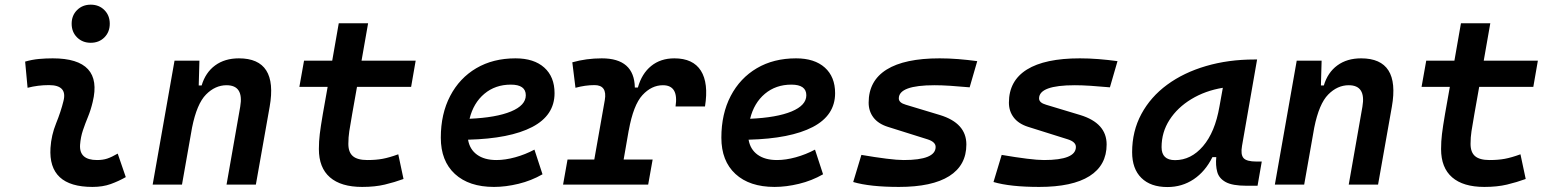

<svg xmlns="http://www.w3.org/2000/svg" viewBox="-20 -771 6485 802"><path d="M471.7 -129.4 505.4 -31.2Q475.6 -14.2 442.4 -2.2Q409.2 9.8 366.2 9.8Q180.7 9.8 190.9 -153.3Q194.3 -206.5 214.4 -255.9Q234.4 -305.2 245.1 -349.1Q262.2 -415.5 184.6 -415.5Q138.2 -415.5 95.2 -404.3L85 -513.7Q113.8 -522 142.6 -524.7Q171.4 -527.3 200.2 -527.3Q411.6 -527.3 367.2 -345.2Q359.4 -312 347.7 -283.4Q335.9 -254.9 326.4 -226.8Q316.9 -198.7 314.5 -166.5Q310.1 -102.5 385.3 -102.5Q409.7 -102.5 428 -108.6Q446.3 -114.7 471.7 -129.4ZM358.9 -592.3Q324.7 -592.3 302 -614.7Q279.3 -637.2 279.3 -671.9Q279.3 -706.5 302 -729Q324.7 -751.5 358.9 -751.5Q393.6 -751.5 416 -729Q438.5 -706.5 438.5 -671.9Q438.5 -637.2 416 -614.7Q393.6 -592.3 358.9 -592.3Z M617.7 0 709 -517.6H813L810.1 -414.1H822.3Q838.4 -468.3 878.7 -497.8Q918.9 -527.3 978 -527.3Q1142.1 -527.3 1106.4 -325.2L1048.8 0H926.3L983.4 -325.2Q999 -415 926.3 -415Q878.9 -415 840.6 -376.2Q802.2 -337.4 782.2 -237.8L740.2 0Z M1492.7 9.8Q1404.3 9.8 1358.2 -30.3Q1312 -70.3 1312 -148.4Q1312 -180.7 1315.7 -210.9Q1319.3 -241.2 1328.6 -295.4L1348.6 -408.2H1230.5L1250 -517.6H1367.7L1395 -673.8H1517.6L1490.2 -517.6H1716.3L1697.3 -408.2H1471.2L1451.2 -295.4Q1442.9 -248 1439 -222.7Q1435.1 -197.3 1435.1 -169.9Q1435.1 -134.8 1454.1 -118.7Q1473.1 -102.5 1514.6 -102.5Q1550.8 -102.5 1578.4 -107.7Q1606 -112.8 1643.6 -126.5L1665.5 -23.4Q1628.4 -9.8 1587.4 0Q1546.4 9.8 1492.7 9.8Z M2053.7 -102.5Q2090.3 -102.5 2132.1 -114Q2173.8 -125.5 2212.4 -146L2246.1 -43Q2199.2 -16.1 2145.8 -3.2Q2092.3 9.8 2043.5 9.8Q1939 9.8 1880.1 -44.4Q1821.3 -98.6 1821.3 -195.8Q1821.3 -295.4 1860.4 -370.1Q1899.4 -444.8 1969.5 -486.1Q2039.6 -527.3 2133.3 -527.3Q2210.4 -527.3 2253.4 -488.8Q2296.4 -450.2 2296.4 -381.8Q2296.4 -289.1 2203.1 -240.5Q2109.9 -191.9 1935.1 -187.5Q1941.9 -147 1972.7 -124.8Q2003.4 -102.5 2053.7 -102.5ZM1941.4 -274.9Q2052.7 -279.8 2114.5 -305.4Q2176.3 -331.1 2176.3 -373Q2176.3 -417.5 2113.8 -417.5Q2048.8 -417.5 2003.2 -379.2Q1957.5 -340.8 1941.4 -274.9Z M2332 0 2350.6 -104.5H2462.4L2506.3 -353Q2517.1 -415.5 2463.4 -415.5Q2424.8 -415.5 2383.8 -404.3L2370.6 -510.7Q2429.2 -527.3 2493.7 -527.3Q2629.4 -527.3 2631.8 -405.3H2644.5Q2660.6 -463.4 2700 -495.4Q2739.3 -527.3 2796.9 -527.3Q2875 -527.3 2907.7 -475.6Q2940.4 -423.8 2924.8 -326.2H2801.8Q2815.4 -415 2749 -415Q2701.7 -415 2663.6 -373.8Q2625.5 -332.5 2606.4 -226.1V-227.5L2585 -104.5H2706.1L2687.5 0Z M3225.6 -102.5Q3262.2 -102.5 3304 -114Q3345.7 -125.5 3384.3 -146L3418 -43Q3371.1 -16.1 3317.6 -3.2Q3264.2 9.8 3215.3 9.8Q3110.8 9.8 3052 -44.4Q2993.2 -98.6 2993.2 -195.8Q2993.2 -295.4 3032.2 -370.1Q3071.3 -444.8 3141.4 -486.1Q3211.4 -527.3 3305.2 -527.3Q3382.3 -527.3 3425.3 -488.8Q3468.3 -450.2 3468.3 -381.8Q3468.3 -289.1 3375 -240.5Q3281.7 -191.9 3106.9 -187.5Q3113.8 -147 3144.5 -124.8Q3175.3 -102.5 3225.6 -102.5ZM3113.3 -274.9Q3224.6 -279.8 3286.4 -305.4Q3348.1 -331.1 3348.1 -373Q3348.1 -417.5 3285.6 -417.5Q3220.7 -417.5 3175 -379.2Q3129.4 -340.8 3113.3 -274.9Z M3734.9 9.8Q3613.8 9.8 3543.9 -10.7L3578.1 -124Q3637.7 -113.8 3682.9 -108.2Q3728 -102.5 3754.9 -102.5Q3888.2 -102.5 3888.2 -157.2Q3888.2 -178.2 3854.5 -189L3688.5 -241.2Q3648.4 -253.9 3628.4 -280.3Q3608.4 -306.6 3608.4 -342.3Q3608.4 -433.6 3683.6 -480.5Q3758.8 -527.3 3904.8 -527.3Q3942.4 -527.3 3982.2 -524.2Q4022 -521 4062 -515.6L4030.3 -406.2Q3987.3 -410.2 3950 -412.6Q3912.6 -415 3883.8 -415Q3734.4 -415 3734.4 -359.9Q3734.4 -341.8 3763.7 -333.5L3906.2 -290.5Q4016.6 -256.8 4016.6 -167.5Q4016.6 -80.6 3945.1 -35.4Q3873.5 9.8 3734.9 9.8Z M4320.8 9.8Q4199.7 9.8 4129.9 -10.7L4164.1 -124Q4223.6 -113.8 4268.8 -108.2Q4314 -102.5 4340.8 -102.5Q4474.1 -102.5 4474.1 -157.2Q4474.1 -178.2 4440.4 -189L4274.4 -241.2Q4234.4 -253.9 4214.4 -280.3Q4194.3 -306.6 4194.3 -342.3Q4194.3 -433.6 4269.5 -480.5Q4344.7 -527.3 4490.7 -527.3Q4528.3 -527.3 4568.1 -524.2Q4607.9 -521 4647.9 -515.6L4616.2 -406.2Q4573.2 -410.2 4535.9 -412.6Q4498.5 -415 4469.7 -415Q4320.3 -415 4320.3 -359.9Q4320.3 -341.8 4349.6 -333.5L4492.2 -290.5Q4602.5 -256.8 4602.5 -167.5Q4602.5 -80.6 4531 -35.4Q4459.5 9.8 4320.8 9.8Z M4856.4 10.3Q4786.1 10.3 4747.6 -27.8Q4709 -65.9 4709 -135.3Q4709 -223.1 4747.6 -294.7Q4786.1 -366.2 4855.2 -417Q4924.3 -467.8 5017.6 -495.1Q5110.8 -522.5 5219.7 -522.5H5231L5168 -161.6Q5161.6 -125.5 5174.3 -110.8Q5187 -96.2 5228.5 -96.2H5250.5L5232.9 4.9H5187Q5127.9 4.9 5099.9 -10.5Q5071.8 -25.9 5064.5 -53Q5057.1 -80.1 5060.5 -114.7H5044.4Q5014.6 -54.7 4966.1 -22.2Q4917.5 10.3 4856.4 10.3ZM4888.2 -102.1Q4955.1 -102.1 5005.1 -160.4Q5055.2 -218.8 5073.7 -325.7L5087.9 -404.3Q5014.2 -392.1 4956.3 -356.9Q4898.4 -321.8 4865.2 -270.3Q4832 -218.8 4832 -156.2Q4832 -102.1 4888.2 -102.1Z M5305.2 0 5396.5 -517.6H5500.5L5497.6 -414.1H5509.8Q5525.9 -468.3 5566.2 -497.8Q5606.4 -527.3 5665.5 -527.3Q5829.6 -527.3 5793.9 -325.2L5736.3 0H5613.8L5670.9 -325.2Q5686.5 -415 5613.8 -415Q5566.4 -415 5528.1 -376.2Q5489.7 -337.4 5469.7 -237.8L5427.7 0Z M6180.2 9.8Q6091.8 9.8 6045.7 -30.3Q5999.5 -70.3 5999.5 -148.4Q5999.5 -180.7 6003.2 -210.9Q6006.8 -241.2 6016.1 -295.4L6036.1 -408.2H5918L5937.5 -517.6H6055.2L6082.5 -673.8H6205.1L6177.7 -517.6H6403.8L6384.8 -408.2H6158.7L6138.7 -295.4Q6130.4 -248 6126.5 -222.7Q6122.6 -197.3 6122.6 -169.9Q6122.6 -134.8 6141.6 -118.7Q6160.6 -102.5 6202.1 -102.5Q6238.3 -102.5 6265.9 -107.7Q6293.5 -112.8 6331.1 -126.5L6353 -23.4Q6315.9 -9.8 6274.9 0Q6233.9 9.8 6180.2 9.8Z"/></svg>

Font: Cascadia Mono NF SemiBold
Style: Italic
Weight: 600
Italic angle: -10°
Monospace: yes
Designer: Aaron Bell
Foundry: Saja Typeworks
Version: Version 2404.023; ttfautohint (v1.8.4)